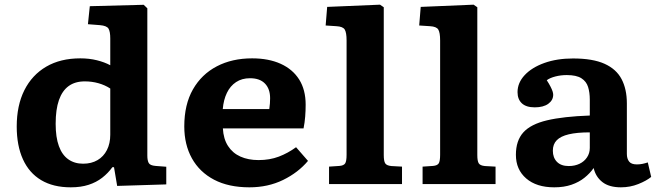

<svg xmlns="http://www.w3.org/2000/svg" viewBox="-20 -787 2809 821"><path d="M282.5 14Q207.5 14 156 -16.8Q104.5 -47.5 78 -106Q51.5 -164.5 51.5 -246Q51.5 -336 84.2 -401.3Q117 -466.5 177.7 -502Q238.5 -537.5 323.5 -537.5Q361.5 -537.5 394.5 -529.3Q427.5 -521 451.5 -508V-623Q451.5 -651.5 444.2 -664.2Q437 -677 407 -679.5L356 -683.5L364 -760.5L594.5 -766.5L610 -751.5V-121.5Q610 -101 615.8 -90.3Q621.5 -79.5 645 -77.5L691 -74V1.5L481 8L467.5 -72H460.5Q442 -46.5 417 -27Q392 -7.5 359 3.2Q326 14 282.5 14ZM335.5 -87Q371 -87 397 -102.3Q423 -117.5 437.2 -145.5Q451.5 -173.5 451.5 -211V-408.5Q428.5 -423.5 400.8 -431.2Q373 -439 342.5 -439Q301 -439 273.5 -419Q246 -399 232 -359Q218 -319 218 -257.5Q218 -200 231.8 -162.3Q245.5 -124.5 272 -105.8Q298.5 -87 335.5 -87Z M1046.5 14Q957.5 14 895.5 -18.5Q833.5 -51 800.7 -109.8Q768 -168.5 768 -246.5Q768 -340 805 -404.8Q842 -469.5 907.3 -503.5Q972.5 -537.5 1058 -537.5Q1128.5 -537.5 1180 -514.3Q1231.5 -491 1259.3 -447Q1287 -403 1287 -339.5Q1287 -314 1285 -288.5Q1283 -263 1278 -238H933Q935.5 -193 955 -162.8Q974.5 -132.5 1008 -117.5Q1041.5 -102.5 1085.5 -102.5Q1133.5 -102.5 1172.3 -117.3Q1211 -132 1246 -157.5L1297 -99Q1255 -49 1190.5 -17.5Q1126 14 1046.5 14ZM932.5 -320.5H1131.5Q1133.5 -333.5 1134.2 -344.8Q1135 -356 1135 -367Q1135 -407 1113 -429.7Q1091 -452.5 1049 -452.5Q1014.5 -452.5 989.5 -436Q964.5 -419.5 950.3 -390Q936 -360.5 932.5 -320.5Z M1387 0V-74.5L1431.5 -77.5Q1449.5 -79 1455.7 -88Q1462 -97 1462 -125.5V-614Q1462 -647.5 1454.2 -660.5Q1446.5 -673.5 1418.5 -675L1372.5 -678L1379 -757.5L1605 -767L1621 -756V-124Q1621 -98.5 1627 -88.8Q1633 -79 1653.5 -77L1699 -74.5V0Z M1787 0V-74.5L1831.5 -77.5Q1849.5 -79 1855.7 -88Q1862 -97 1862 -125.5V-614Q1862 -647.5 1854.2 -660.5Q1846.5 -673.5 1818.5 -675L1772.5 -678L1779 -757.5L2005 -767L2021 -756V-124Q2021 -98.5 2027 -88.8Q2033 -79 2053.5 -77L2099 -74.5V0Z M2350 14Q2274 14 2230 -24Q2186 -62 2186 -125Q2186 -185.5 2217.7 -220.8Q2249.5 -256 2319.2 -272.5Q2389 -289 2502 -293V-361Q2502 -391.5 2494.7 -415Q2487.5 -438.5 2466.3 -452.2Q2445 -466 2403.5 -466Q2378 -466 2354.8 -460Q2331.5 -454 2318 -444Q2328 -428.5 2334 -416.7Q2340 -405 2342.8 -396.5Q2345.5 -388 2345.5 -382Q2345.5 -358.5 2324.5 -343.2Q2303.5 -328 2266.5 -328Q2230 -328 2211.5 -345.2Q2193 -362.5 2193 -393Q2193 -433 2223.5 -465.7Q2254 -498.5 2307.8 -517.8Q2361.5 -537 2430.5 -537Q2514.5 -537 2565 -514.3Q2615.5 -491.5 2638 -448.5Q2660.5 -405.5 2660.5 -345V-129Q2660.5 -108.5 2670 -96.3Q2679.5 -84 2703 -84Q2716 -84 2727 -86.3Q2738 -88.5 2750 -92.5L2764.5 -30.5Q2744.5 -14 2709.5 0Q2674.5 14 2635 14Q2584.5 14 2555.8 -8.5Q2527 -31 2518.5 -68.5Q2502.5 -45.5 2479 -26.8Q2455.5 -8 2423.5 3Q2391.5 14 2350 14ZM2412 -77Q2438 -77 2458.3 -86.8Q2478.5 -96.5 2490.2 -114.3Q2502 -132 2502 -154.5V-221Q2447 -221 2412.3 -212.7Q2377.5 -204.5 2360.8 -187.5Q2344 -170.5 2344 -142.5Q2344 -113 2361.5 -95Q2379 -77 2412 -77Z"/></svg>

Font: Literata Variable Black
Style: Regular
Weight: 900
Designer: Latin by Veronika Burian and Jose Scaglione. Greek by Irene Vlachou. Cyrillic by Vera Evstafieva.
Foundry: TypeTogether
Version: Version 3.021